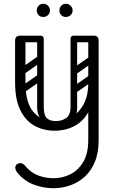

<svg xmlns="http://www.w3.org/2000/svg" viewBox="-20 -689 621 1018"><path d="M264 309Q211 309 159.5 290Q108 271 71 225Q61 212 61 200Q61 189 70 182Q78 176 87 176Q103 176 115 192Q144 227 183 241.5Q222 256 264 256Q310 256 352 235.5Q394 215 421 170Q448 125 448 54V-474Q448 -500 476 -500Q503 -500 503 -474V54Q503 122 482.5 170.5Q462 219 427.5 249.5Q393 280 350.5 294.5Q308 309 264 309ZM270 4Q211 4 163.5 -22Q116 -48 88 -104.5Q60 -161 60 -251H115Q115 -144 157.5 -95Q200 -46 270 -46Q316 -46 356.5 -67.5Q397 -89 422.5 -134.5Q448 -180 448 -251H483Q483 -161 454 -104.5Q425 -48 377 -22Q329 4 270 4ZM88 -225Q60 -225 60 -251V-474Q60 -500 88 -500Q115 -500 115 -474V-251Q115 -225 88 -225ZM194 -500Q212 -500 212 -482V-120Q212 -104 194 -104Q177 -104 177 -121V-483Q177 -500 194 -500ZM371 -500Q389 -500 389 -482V-120Q389 -104 371 -104Q354 -104 354 -121V-483Q354 -500 371 -500ZM276 -47 287 -28Q177 -28 177 -121V-219H212V-124Q212 -79 228 -63Q244 -47 276 -47ZM276 -47Q308 -47 331 -63Q354 -79 354 -124V-219H389V-111Q389 -74 352.5 -51Q316 -28 266 -28ZM72 -483Q72 -500 89 -500H192Q211 -500 211 -483Q211 -465 193 -465H90Q72 -465 72 -483ZM356 -483Q356 -500 373 -500H476Q495 -500 495 -483Q495 -465 477 -465H374Q356 -465 356 -483ZM117 -303Q102 -292 93 -306Q89 -311 88.5 -318Q88 -325 96 -331L173 -385Q188 -395 198 -381Q202 -375 201.5 -368.5Q201 -362 194 -357ZM117 -205Q102 -194 93 -208Q89 -213 88.5 -220Q88 -227 96 -233L173 -287Q188 -297 198 -283Q202 -277 201.5 -270.5Q201 -264 194 -259ZM394 -303Q379 -292 370 -306Q366 -311 365.5 -318Q365 -325 373 -331L450 -385Q465 -395 475 -381Q479 -375 478.5 -368.5Q478 -362 471 -357ZM394 -205Q379 -194 370 -208Q366 -213 365.5 -220Q365 -227 373 -233L450 -287Q465 -297 475 -283Q479 -277 478.5 -270.5Q478 -264 471 -259ZM329 -599Q314 -599 304.5 -609Q295 -619 295 -634Q295 -648 304.5 -658.5Q314 -669 329 -669Q344 -669 354.5 -658.5Q365 -648 365 -634Q365 -619 354.5 -609Q344 -599 329 -599ZM209 -599Q194 -599 184.5 -609Q175 -619 175 -634Q175 -648 184.5 -658.5Q194 -669 209 -669Q224 -669 234.5 -658.5Q245 -648 245 -634Q245 -619 234.5 -609Q224 -599 209 -599Z"/></svg>

Font: Agu Display Uzo
Style: Regular
Weight: 400
Version: Version 1.103